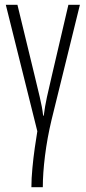

<svg xmlns="http://www.w3.org/2000/svg" viewBox="-20 -551 360 806"><path d="M315.4 -530.8 196.3 -47.4Q178.2 28.8 168.9 103Q159.7 177.2 159.7 234.9H111.8Q111.8 198.7 116 154.8Q120.1 110.8 126 69.8Q131.8 28.8 136.7 0L4.4 -530.8H53.2L125.5 -232.9Q136.2 -188 146.7 -144.5Q157.2 -101.1 161.1 -65.4H163.6Q168.5 -104.5 177 -143.3Q185.5 -182.1 198.2 -235.8L267.1 -530.8Z"/></svg>

Font: Open Sans Condensed Light
Style: Regular
Weight: 300
Width: 3
Designer: Monotype Design Team
Foundry: Monotype Imaging Inc.
Version: Version 3.003; ttfautohint (v1.8.4)